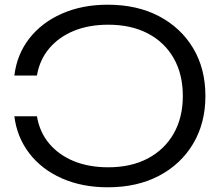

<svg xmlns="http://www.w3.org/2000/svg" viewBox="-20 -783 942 816"><path d="M41 -289H137Q148 -222 188.5 -173.5Q229 -125 293 -98.5Q357 -72 440 -72Q537 -72 608 -109.5Q679 -147 718 -215Q757 -283 757 -375Q757 -468 718 -536Q679 -604 608 -641Q537 -678 440 -678Q357 -678 293 -651.5Q229 -625 188.5 -576.5Q148 -528 137 -462H41Q52 -552 104.5 -619.5Q157 -687 243 -725Q329 -763 438 -763Q563 -763 656 -714Q749 -665 801 -578Q853 -491 853 -375Q853 -260 801 -172.5Q749 -85 656 -36Q563 13 438 13Q329 13 243 -25Q157 -63 104.5 -131.5Q52 -200 41 -289Z"/></svg>

Font: Unbounded Light
Style: Regular
Weight: 300
Designer: Luke Prowse, Jean-Baptiste Morizot, Fátima Lázaro, Florian Runge
Foundry: NaN
Version: Version 1.700